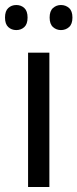

<svg xmlns="http://www.w3.org/2000/svg" viewBox="-34 -746 309 766"><path d="M163 0H78V-536H163ZM-14 -676Q-14 -702 -1 -714Q12 -726 31 -726Q50 -726 63 -714Q76 -702 76 -676Q76 -650 63 -638Q50 -626 31 -626Q12 -626 -1 -638Q-14 -650 -14 -676ZM164 -676Q164 -702 177.5 -714Q191 -726 209 -726Q228 -726 241.5 -714Q255 -702 255 -676Q255 -650 241.5 -638Q228 -626 209 -626Q191 -626 177.5 -638Q164 -650 164 -676Z"/></svg>

Font: Noto Sans Telugu SemiCondensed
Style: Regular
Weight: 400
Width: 4
Designer: Jelle Bosma - Monotype Design Team
Foundry: Monotype Imaging Inc.
Version: Version 2.005; ttfautohint (v1.8.4.7-5d5b)